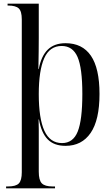

<svg xmlns="http://www.w3.org/2000/svg" viewBox="-20 -780 609 1040"><path d="M13 240V230H23Q66 230 82 213.5Q98 197 98 153V-675Q98 -719 81.5 -734.5Q65 -750 24 -750H21V-760H190V-574Q190 -545 189.5 -501.5Q189 -458 188 -406H190Q203 -476 238.5 -511Q274 -546 335 -546Q426 -546 472.5 -478Q519 -410 519 -271Q519 -130 471 -60Q423 10 335 10Q273 10 238.5 -25Q204 -60 191 -133H189Q190 -110 190 -79.5Q190 -49 190 -22V150Q190 196 206.5 213Q223 230 265 230H278V240ZM316 -5Q376 -5 401 -67.5Q426 -130 426 -271Q426 -412 400 -471.5Q374 -531 314 -531Q249 -531 219.5 -464.5Q190 -398 190 -270Q190 -138 220.5 -71.5Q251 -5 316 -5Z"/></svg>

Font: Noto Serif Display SemiCondensed
Style: Regular
Weight: 400
Width: 4
Designer: Monotype Design Team
Foundry: Monotype Imaging Inc.
Version: Version 2.009